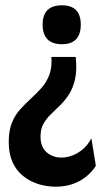

<svg xmlns="http://www.w3.org/2000/svg" viewBox="-20 -557 393 725"><path d="M266 -342Q271 -292 263.5 -258.5Q256 -225 241 -201.5Q226 -178 207.5 -160Q189 -142 172 -125.5Q155 -109 144 -89.5Q133 -70 133 -42Q133 -2 156 18Q179 38 212 38Q232 38 253.5 30Q275 22 294 5.5Q313 -11 325 -35L342 69Q327 93 304 111Q281 129 252.5 138.5Q224 148 191 148Q155 148 123 137.5Q91 127 66 106.5Q41 86 27 54.5Q13 23 13 -21Q13 -64 25 -93.5Q37 -123 57 -145Q77 -167 98 -186Q119 -205 137.5 -226Q156 -247 166.5 -275Q177 -303 174 -342ZM214 -537Q249 -537 267 -519Q285 -501 285 -464Q285 -427 267 -408.5Q249 -390 214 -390Q178 -390 159.5 -408.5Q141 -427 141 -464Q141 -537 214 -537Z"/></svg>

Font: Bricolage Grotesque 72pt SemiCondensed SemiBold
Style: Regular
Weight: 600
Width: 4
Designer: Mathieu Triay
Foundry: Atelier Triay
Version: Version 1.001;gftools[0.9.33.dev8+g029e19f]